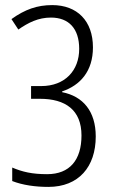

<svg xmlns="http://www.w3.org/2000/svg" viewBox="-20 -722 454 754"><path d="M345 -536C345 -640 283 -702 185 -702C126 -702 78 -685 25 -647L52 -606C91 -633 130 -653 180 -653C250 -653 291 -610 291 -530C291 -445 235 -384 142 -384H102V-334H137C237 -334 300 -290 300 -190C300 -94 254 -38 165 -38C106 -38 68 -47 28 -64V-11C69 5 119 12 170 12C289 12 356 -67 356 -186C356 -285 306 -344 224 -360V-363C295 -387 345 -442 345 -536Z"/></svg>

Font: Noto Sans Kannada ExtraCondensed Light
Style: Regular
Weight: 300
Width: 2
Designer: Jelle Bosma - Monotype Design Team
Foundry: Monotype Imaging Inc.
Version: Version 2.005